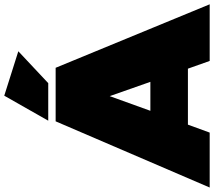

<svg xmlns="http://www.w3.org/2000/svg" viewBox="-88 -904 975 874"><g transform="rotate(-90 399.0 -467.5)"><path d="M-18.1 0 283.2 -701.2H526.9L815.9 0H558.1L522.9 -99.1H268.1L231.9 0ZM286.1 -734.9 399.9 -935.1 602.1 -871.1 457 -734.9ZM331.1 -270H462.9L397.9 -455.1Z"/></g></svg>

Font: Trueno UltraBlack
Style: Regular
Weight: 950
Designer: Julieta Ulanovsky
Foundry: Julieta Ulanovsky
Version: Version 3.001b | FøM Fix